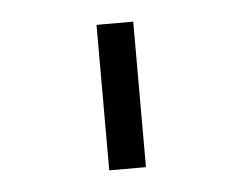

<svg xmlns="http://www.w3.org/2000/svg" viewBox="-31 -724 359 285"><g transform="rotate(-5 149.0 -581.5)"><path d="M121.6 -473.1V-689.9H176.3V-473.1Z"/></g></svg>

Font: HK Grotesk Legacy
Style: Regular
Weight: 400
Designer: Alfredo Marco Pradil
Foundry: Hanken Design Co.
Version: Version 2.022;PS 002.022;hotconv 1.0.88;makeotf.lib2.5.64775